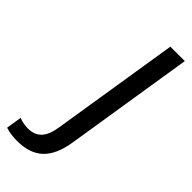

<svg xmlns="http://www.w3.org/2000/svg" viewBox="-350 -748 978 978"><g transform="rotate(45 138.5 -259.0)"><path d="M15 187Q-2 187 -24 184.5Q-46 182 -67 175L-54 91Q-36 98 -19 100.5Q-2 103 11 103Q57 103 83.5 75Q110 47 119 -14L229 -705H333L222 -6Q206 93 156.5 140Q107 187 15 187Z"/></g></svg>

Font: Mulish SemiBold
Style: Italic
Weight: 600
Italic angle: -9°
Designer: Vernon Adams
Foundry: Vernon Adams
Version: Version 3.603; ttfautohint (v1.8.3)